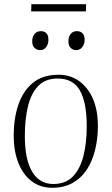

<svg xmlns="http://www.w3.org/2000/svg" viewBox="-20 -878 530 912"><path d="M228 14Q171 14 130 -17.5Q89 -49 67 -105Q45 -161 45 -234Q45 -313 66.5 -378.5Q88 -444 135 -483.5Q182 -523 259 -523Q313 -523 355 -493.5Q397 -464 421 -409.5Q445 -355 445 -279Q445 -222 432.5 -169Q420 -116 394 -75Q368 -34 326.5 -10Q285 14 228 14ZM233 -4Q291 -4 325.5 -39Q360 -74 376 -136Q392 -198 392 -278Q392 -390 360 -447.5Q328 -505 254 -505Q196 -505 162 -470Q128 -435 113 -373.5Q98 -312 98 -232Q98 -120 133 -62Q168 -4 233 -4ZM133 -682Q133 -703 144 -716.5Q155 -730 174 -730Q190 -730 200 -720.5Q210 -711 210 -688Q210 -669 199.5 -654.5Q189 -640 171 -640Q155 -640 144 -650.5Q133 -661 133 -682ZM305 -682Q305 -703 315.5 -716.5Q326 -730 345 -730Q362 -730 372 -720Q382 -710 382 -688Q382 -669 371 -654.5Q360 -640 342 -640Q326 -640 315.5 -650.5Q305 -661 305 -682ZM129 -858H389L388 -824H128Z"/></svg>

Font: Literata 72pt ExtraLight
Style: Italic
Weight: 200
Italic angle: -2°
Designer: Latin by Veronika Burian and Jose Scaglione. Greek by Irene Vlachou. Cyrillic by Vera Evstafieva
Foundry: TypeTogether
Version: Version 3.002